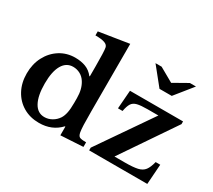

<svg xmlns="http://www.w3.org/2000/svg" viewBox="-153 -1117 1568 1413"><g transform="rotate(30 631.0 -410.0)"><path d="M298 10Q222 10 163.5 -24.5Q105 -59 72 -120.5Q39 -182 39 -261Q39 -341 72 -404Q105 -467 162.5 -503.5Q220 -540 292 -540Q342 -540 381 -525Q420 -510 448 -474H452V-559Q452 -618 450.5 -660.5Q449 -703 446 -716Q442 -737 416 -746.5Q390 -756 337 -756V-790L590 -830V-258Q590 -184 591.5 -143Q593 -102 597 -81Q602 -55 615 -47.5Q628 -40 671 -40V-1L481 10V-64H477Q408 10 298 10ZM450 -248V-287Q450 -365 418 -415Q400 -444 372 -459Q344 -474 312 -474Q254 -474 222.5 -419.5Q191 -365 191 -263Q191 -160 222 -103.5Q253 -47 311 -47Q344 -47 374 -64Q404 -81 423 -110Q437 -132 443.5 -164.5Q450 -197 450 -248ZM1226 -170 1214 0H720V-23L1033 -477H941Q884 -477 854 -469.5Q824 -462 810 -440Q796 -418 788 -374H749L761 -530H1212V-507L904 -54H992Q1062 -54 1099.5 -62.5Q1137 -71 1156 -96Q1175 -121 1187 -170ZM1046 -651H942L822 -800H874L994 -732L1114 -800H1166Z"/></g></svg>

Font: Libre Baskerville
Style: Bold
Weight: 700
Designer: Pablo Impallari, Rodrigo Fuenzalida
Foundry: Pablo Impallari, Rodrigo Fuenzalida
Version: Version 1.051; ttfautohint (v1.8.4.7-5d5b)